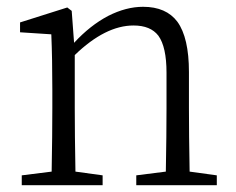

<svg xmlns="http://www.w3.org/2000/svg" viewBox="-20 -545 694 565"><path d="M44 0V-29L132 -40Q134 -150 134 -227V-281Q134 -372 131 -444L39 -450V-479L178 -523L191 -513L198 -419Q245 -470 298 -498Q351 -525 401 -525Q469 -525 502 -481Q536 -434 536 -333V-227Q536 -150 538 -40L618 -29V0H381V-29L468 -40Q470 -150 470 -227V-331Q470 -407 446 -440Q423 -470 373 -470Q290 -470 200 -383V-227Q200 -150 202 -40L282 -29V0Z"/></svg>

Font: GenRyuMin TW L
Style: Regular
Weight: 300
Version: Version 1.501;PS 1;hotconv 16.6.51;makeotf.lib2.5.65220